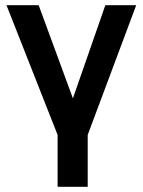

<svg xmlns="http://www.w3.org/2000/svg" viewBox="-20 -520 550 740"><path d="M202 0 5 -500H129L261 -141L386 -500H505L318 0V200H202Z"/></svg>

Font: Retni Sans
Style: Bold
Weight: 700
Designer: Vitaly Kuzmin
Foundry: ParaType Ltd.
Version: Version 1.00;March 2, 2019;FontCreator 11.5.0.2425 64-bit; t